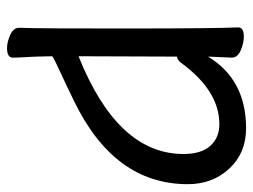

<svg xmlns="http://www.w3.org/2000/svg" viewBox="-106 -428 712 540"><g transform="rotate(90 250.0 -158.0)"><path d="M115.2 178.2Q98.1 178.2 78.1 169.2Q58.1 160.2 58.1 144Q58.1 131.8 59.1 106Q60.1 80.1 60.1 -157.2Q60.1 -402.8 57.1 -472.2Q57.1 -487.8 83 -487.8Q101.1 -487.8 121.6 -479Q142.1 -470.2 142.1 -454.1L139.2 -387.2Q204.1 -494.1 340.8 -494.1Q410.2 -494.1 454.1 -447Q498 -399.9 498 -330.1Q498 -123 263.2 -9.8Q220.2 11.2 184.6 27.6Q148.9 43.9 138.2 50.8Q139.2 106 140.1 115.2Q142.1 145 142.1 162.1Q142.1 178.2 115.2 178.2ZM138.2 -22.9Q413.1 -132.8 413.1 -317.9Q413.1 -368.2 390.1 -393.6Q367.2 -418.9 329.1 -418.9Q234.9 -418.9 155.8 -310.1Q147 -299.8 139.2 -299.8Z"/></g></svg>

Font: LXGW WenKai Mono GB Screen
Style: Regular
Weight: 400
Monospace: yes
Designer: LXGW / Fontworks Inc.
Foundry: LXGW / Fontworks Inc.
Version: Version 1.510;January 18,2025